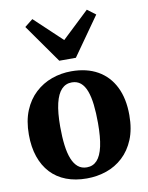

<svg xmlns="http://www.w3.org/2000/svg" viewBox="-95 -932 777 1009"><g transform="rotate(-10 294.0 -427.0)"><path d="M25 -268Q25 -342 47.5 -396.2Q70 -450.5 109 -486.5Q148 -522.5 197.5 -540.2Q247 -558 302 -558Q384 -558 442.5 -524.8Q501 -491.5 532 -429Q563 -366.5 563 -278.5Q563 -203.5 540.5 -149Q518 -94.5 479.2 -58.8Q440.5 -23 390.8 -6Q341 11 286 11Q225 11 176.5 -7.5Q128 -26 94.2 -62.2Q60.5 -98.5 42.8 -150.2Q25 -202 25 -268ZM296 -46.5Q329 -46.5 350.5 -69.8Q372 -93 382.8 -141.5Q393.5 -190 393.5 -265.5Q393.5 -320.5 388.5 -364Q383.5 -407.5 372 -438Q360.5 -468.5 341.5 -484.2Q322.5 -500 294.5 -500Q262 -500 239.8 -476.8Q217.5 -453.5 206 -405.2Q194.5 -357 194.5 -280.5Q194.5 -225.5 200 -182Q205.5 -138.5 217.5 -108.5Q229.5 -78.5 248.8 -62.5Q268 -46.5 296 -46.5ZM250 -623.5 105 -829 148.5 -863.5 294.5 -726 439 -862.5 483.5 -829 338.5 -623.5Z"/></g></svg>

Font: Merriweather 48pt ExtraBold
Style: Regular
Weight: 800
Version: Version 2.100